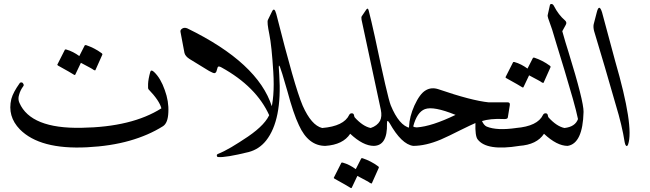

<svg xmlns="http://www.w3.org/2000/svg" viewBox="-20 -734 3268 966"><path d="M755 -372Q772 -356 785.5 -333Q799 -310 809 -281Q830 -224 827 -169Q825 -115 800 -99Q727 -53 632 -26Q537 1 418 7Q181 19 80 -83Q16 -149 37 -236Q42 -254 52.5 -273.5Q63 -293 78 -314Q82 -321 90 -319Q95 -318 98 -311Q101 -305 97 -300Q82 -280 76 -257Q69 -235 78 -216Q135 -86 390 -91Q517 -93 617.5 -117.5Q718 -142 792 -189Q782 -228 727 -285Q724 -288 725 -309Q725 -311 725 -312Q726 -336 736 -372Q740 -386 755 -372ZM406 -505Q407 -508 413 -507Q434 -500 453.5 -490Q473 -480 492 -466Q497 -462 494 -457L460 -381Q458 -378 450 -383Q447 -386 431 -394.5Q415 -403 387 -418L359 -359Q357 -354 349 -360Q345 -363 325.5 -374Q306 -385 272 -404Q267 -407 269 -410L306 -483Q307 -486 313 -485Q331 -480 347.5 -471.5Q364 -463 379 -452Z M1348 -198Q1364 -148 1355 -138Q1345 -128 1335 -153Q1270 -298 1094 -395Q1078 -404 1075 -395L1069 -375Q1066 -367 1059 -366Q1054 -365 1032 -377L934 -437Q912 -451 908 -468L888 -574Q886 -584 898 -591Q909 -597 923 -591Q1278 -418 1348 -198Z M1328 -634 1348 -675Q1360 -701 1370 -664Q1416 -482 1449 -366.5Q1482 -251 1503 -202Q1547 -103 1601 -90Q1631 -82 1633 -21Q1634 0 1617 0Q1531 0 1484 -104Q1470 -133 1455.5 -176Q1441 -219 1426 -275Q1410 -331 1400.5 -361.5Q1391 -392 1389 -396Q1388 -400 1386.5 -401.5Q1385 -403 1384 -404Q1381 -405 1385 -358Q1400 -130 1319 -27Q1284 17 1231 31Q1174 45 1135 51.5Q1096 58 1077 56Q1072 56 1071 49Q1070 44 1075 41Q1106 29 1144 6.5Q1182 -16 1228 -47Q1320 -110 1339 -166Q1363 -242 1355 -372Q1351 -437 1346 -485Q1341 -533 1335 -562Q1329 -591 1327 -609.5Q1325 -628 1328 -634Z M1845 -90Q1864 -85 1866 -79Q1869 -71 1870 -55Q1873 0 1861 0Q1807 0 1742 -61Q1706 -6 1617 0Q1607 0 1601 -15L1586 -57Q1582 -66 1586 -78Q1590 -88 1601 -90Q1710 -99 1737 -156Q1741 -164 1750 -164Q1759 -164 1761 -155Q1762 -147 1765 -143Q1806 -98 1845 -90ZM1797 64Q1798 61 1804 62Q1825 69 1844.5 79Q1864 89 1883 103Q1888 107 1885 112L1851 188Q1849 191 1841 186Q1838 183 1822 174.5Q1806 166 1778 151L1750 210Q1748 215 1740 209Q1736 206 1716.5 195Q1697 184 1663 165Q1658 162 1660 159L1697 86Q1698 83 1704 84Q1722 89 1738.5 97.5Q1755 106 1770 117Z M2043 -90Q2056 -87 2060 -61Q2070 1 2059 0Q2000 -8 1940 -115Q1933 -126 1930 -125.5Q1927 -125 1927 -112Q1930 -2 1861 0Q1855 0 1848 -11Q1812 -80 1845 -90Q1878 -101 1892 -126Q1903 -148 1896 -182L1799 -635Q1797 -648 1800 -652L1823 -686Q1831 -697 1835 -681Q1841 -657 1849 -624Q1857 -591 1866 -549Q1898 -397 1918 -310.5Q1938 -224 1946 -204Q1988 -102 2043 -90Z M2065 -203Q2092 -262 2121 -279Q2150 -297 2186 -285Q2352 -228 2439 -219H2535Q2547 -219 2545 -205L2535 -143Q2534 -135 2518 -135Q2480 -137 2452 -134Q2424 -131 2405 -125Q2415 -103 2429 -97Q2480 -76 2577 -90Q2608 -95 2604 -22Q2603 -2 2593 0Q2428 27 2383 -33Q2370 -50 2372 -115Q2363 -111 2343.5 -102Q2324 -93 2294 -78Q2237 -49 2198 -32Q2122 0 2058 0Q2029 -43 2038 -97Q2040 -147 2065 -203ZM2272 -156Q2161 -201 2118 -185Q2078 -170 2059 -98Q2065 -93 2077 -93Q2152 -98 2272 -156Z M2820 -90Q2839 -85 2841 -79Q2844 -71 2845 -55Q2848 0 2836 0Q2782 0 2717 -61Q2681 -6 2592 0Q2582 0 2576 -15L2561 -57Q2557 -66 2561 -78Q2565 -88 2576 -90Q2685 -99 2712 -156Q2716 -164 2725 -164Q2734 -164 2736 -155Q2737 -147 2740 -143Q2781 -98 2820 -90ZM2661 -442Q2662 -445 2668 -444Q2689 -437 2708.5 -427Q2728 -417 2747 -403Q2752 -399 2749 -394L2715 -318Q2713 -315 2705 -320Q2702 -323 2686 -331.5Q2670 -340 2642 -355L2614 -296Q2612 -291 2604 -297Q2600 -300 2580.5 -311Q2561 -322 2527 -341Q2522 -344 2524 -347L2561 -420Q2562 -423 2568 -422Q2586 -417 2602.5 -408.5Q2619 -400 2634 -389Z M2736 -660Q2744 -696 2746 -705Q2747 -714 2754 -714Q2762 -714 2767 -704Q2790 -659 2823 -631Q2834 -621 2826 -608L2809 -577Q2817 -549 2824.5 -523Q2832 -497 2840 -473Q2917 -224 2916 -171Q2912 -12 2836 0Q2835 0 2834 0Q2818 -2 2809 -66Q2807 -82 2813 -87Q2816 -90 2820 -90Q2874 -96 2888 -135Q2880 -174 2862.5 -236Q2845 -298 2820 -381Q2795 -464 2779 -515Q2763 -566 2758 -585L2738 -642Q2734 -654 2736 -660Z M2982 -670Q2994 -719 3009 -672L3075 -427Q3171 -96 3140 -7Q3135 5 3130 -1Q3125 -6 3123 -18Q3110 -102 3078 -207Q3077 -211 3023 -397L2969 -578Q2964 -598 2967 -612Z"/></svg>

Font: Amiri
Style: Italic
Weight: 400
Italic angle: 10°
Designer: Khaled Hosny
Version: Version 0.113